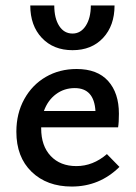

<svg xmlns="http://www.w3.org/2000/svg" viewBox="-20 -678 497 704"><path d="M418 -66Q345 6 243 6Q152 6 96 -48Q40 -102 40 -195Q40 -262 69 -314.5Q98 -367 148 -396Q198 -425 261 -425Q337 -425 376.5 -381Q416 -337 416 -261Q416 -229 413 -211H131V-207Q131 -143 166 -106Q201 -69 260 -69Q321 -69 372 -113ZM141 -271H330Q325 -355 254 -355Q215 -355 185 -332.5Q155 -310 141 -271ZM400 -658H313Q313 -612 294.5 -583.5Q276 -555 246 -555Q215 -555 197 -583Q179 -611 179 -658H91Q91 -584 133.5 -539Q176 -494 246 -494Q316 -494 358 -539Q400 -584 400 -658Z"/></svg>

Font: Ysabeau Semibold
Style: Regular
Weight: 600
Designer: Christian Thalmann (Catharsis Fonts)
Version: Version 0.003